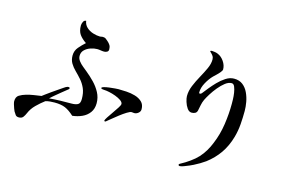

<svg xmlns="http://www.w3.org/2000/svg" viewBox="-105 -1066 2210 1422"><g transform="rotate(15 1000.0 -355.0)"><path d="M638 -202Q638 -159 616.5 -130Q595 -101 560.5 -85.5Q526 -70 487 -66Q450 -100 418 -113.5Q386 -127 336 -127Q320 -127 302 -125.5Q284 -124 267 -119Q235 -95 204.5 -65Q174 -35 158 3Q151 20 140.5 34Q130 48 108 48Q90 48 82 37.5Q74 27 66 13Q63 6 57.5 -8Q52 -22 48 -37Q44 -52 44 -59Q44 -93 66 -106.5Q88 -120 116 -128Q144 -136 173 -140.5Q202 -145 230 -149Q235 -153 251 -165Q267 -177 289 -192.5Q311 -208 333 -223Q355 -238 371 -249Q387 -260 391 -261Q399 -265 405 -265Q408 -265 412 -263.5Q416 -262 416 -258Q416 -253 411.5 -249Q407 -245 404 -243Q384 -227 363.5 -210.5Q343 -194 323 -177Q315 -170 305.5 -162Q296 -154 288 -146Q331 -150 373.5 -151Q416 -152 459 -152Q488 -152 506 -161Q524 -170 524 -204Q524 -252 509 -285.5Q494 -319 471.5 -344.5Q449 -370 426.5 -392Q404 -414 389 -439Q374 -464 374 -498Q374 -535 397.5 -562.5Q421 -590 446 -612Q412 -635 394 -660.5Q376 -686 376 -729Q376 -741 383 -756.5Q390 -772 405 -772Q409 -743 430 -723.5Q451 -704 480 -695Q509 -686 534 -686Q539 -686 544 -687.5Q549 -689 553 -689Q569 -689 576.5 -684Q584 -679 595 -669Q609 -657 617 -644Q625 -631 625 -612Q625 -598 614.5 -592Q604 -586 592 -586Q579 -586 565.5 -588.5Q552 -591 538 -591Q515 -591 488.5 -582Q462 -573 443.5 -555Q425 -537 425 -509Q425 -489 439 -470.5Q453 -452 472 -437Q491 -422 505 -410Q537 -384 567.5 -352.5Q598 -321 618 -283.5Q638 -246 638 -202ZM971 -245Q971 -228 956.5 -216Q942 -204 925 -204Q921 -204 915.5 -205Q910 -206 905 -206Q894 -206 870.5 -191.5Q847 -177 820.5 -156.5Q794 -136 771 -117Q748 -98 737 -89Q736 -88 733 -88Q726 -88 726 -93Q726 -99 739.5 -120Q753 -141 771.5 -167Q790 -193 803.5 -214.5Q817 -236 817 -243Q817 -258 799 -270.5Q781 -283 755.5 -292.5Q730 -302 705.5 -307Q681 -312 669 -312Q665 -312 653.5 -313.5Q642 -315 642 -321Q642 -327 658.5 -331.5Q675 -336 698 -339Q721 -342 741 -343.5Q761 -345 767 -345Q793 -345 828 -343Q863 -341 895.5 -331.5Q928 -322 949.5 -301.5Q971 -281 971 -245Z M1712 -431Q1712 -380 1708 -328.5Q1704 -277 1690 -227Q1669 -153 1630 -97Q1591 -41 1534 2Q1516 15 1494 28Q1472 41 1450 52Q1442 56 1422 65Q1402 74 1382 81Q1362 88 1353 88Q1342 88 1342 79Q1342 75 1349 71Q1356 67 1358 66Q1385 52 1419.5 27.5Q1454 3 1477 -22Q1501 -48 1519.5 -79Q1538 -110 1551 -143Q1582 -217 1594 -299Q1606 -381 1606 -457Q1606 -467 1605.5 -491Q1605 -515 1601 -541Q1597 -567 1589 -586Q1581 -605 1566 -605Q1542 -605 1517 -585.5Q1492 -566 1468.5 -537.5Q1445 -509 1427 -480Q1409 -451 1400 -432Q1390 -410 1386 -388.5Q1382 -367 1377 -344Q1373 -329 1361.5 -323Q1350 -317 1335 -317Q1315 -317 1300.5 -337.5Q1286 -358 1278 -384.5Q1270 -411 1270 -427Q1270 -467 1287 -508Q1304 -549 1326.5 -589.5Q1349 -630 1366 -667Q1383 -704 1383 -737Q1383 -753 1375 -764.5Q1367 -776 1359 -783Q1351 -790 1351 -792Q1351 -796 1355.5 -797Q1360 -798 1363 -798Q1373 -798 1386.5 -795.5Q1400 -793 1409 -789Q1438 -777 1458 -747.5Q1478 -718 1478 -687Q1478 -678 1466 -663.5Q1454 -649 1440 -636Q1426 -623 1419 -616Q1394 -591 1372.5 -552Q1351 -513 1351 -477Q1351 -469 1357 -469Q1363 -469 1367 -472Q1371 -475 1373 -478Q1389 -499 1410 -524.5Q1431 -550 1454 -574Q1481 -602 1512 -622Q1543 -642 1575 -642Q1615 -642 1641.5 -621.5Q1668 -601 1683.5 -568Q1699 -535 1705.5 -499Q1712 -463 1712 -431Z"/></g></svg>

Font: Kaisei HarunoUmi Medium
Style: Regular
Weight: 500
Designer: Font-Kai, 金井和夫
Foundry: KAZUO KANAI
Version: Version 5.003